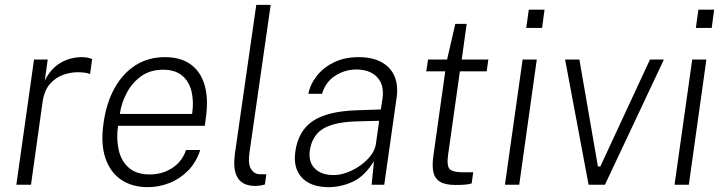

<svg xmlns="http://www.w3.org/2000/svg" viewBox="-20 -763 2988 793"><path d="M47.5 0 120.5 -517H177L165 -430Q182.5 -466 207.5 -487.2Q232.5 -508.5 261 -517.8Q289.5 -527 316.5 -527Q329.5 -527 341.5 -525Q353.5 -523 360.5 -518.5L352 -457Q344 -461 330.2 -462.8Q316.5 -464.5 307.5 -464.5Q278 -466 245.2 -455.5Q212.5 -445 187.8 -418Q163 -391 156 -343L108 0Z M591 10Q525.5 10 480 -21Q434.5 -52 415 -111Q395.5 -170 407.5 -253.5Q419 -337.5 453.2 -399Q487.5 -460.5 540.2 -493.8Q593 -527 661.5 -527Q726.5 -527 768 -496.8Q809.5 -466.5 825.5 -410Q841.5 -353.5 830 -274.5L826 -243.5H467.5Q460 -189.5 470.2 -143.8Q480.5 -98 512 -70.2Q543.5 -42.5 598 -42.5Q650.5 -42.5 691.5 -69.2Q732.5 -96 748.5 -143.5H807Q790.5 -92.5 756.8 -58.2Q723 -24 679.5 -7Q636 10 591 10ZM475 -292.5H773.5Q781 -344 771 -385.5Q761 -427 732 -451Q703 -475 653.5 -475Q600 -475 562.5 -447.8Q525 -420.5 503 -378.5Q481 -336.5 475 -292.5Z M1036.5 5Q1005.5 5 986.8 -5.2Q968 -15.5 958.8 -33.8Q949.5 -52 948 -75.8Q946.5 -99.5 950 -126.5L1038.5 -743H1098L1010 -130Q1004 -85 1017 -64.5Q1030 -44 1052 -43.5L1080 -43L1074 -1Q1063.5 2 1053.2 3.5Q1043 5 1036.5 5Z M1336 10Q1288.5 10 1255.8 -7.5Q1223 -25 1208.2 -57.5Q1193.5 -90 1199.5 -135.5Q1211.5 -222 1271.5 -262.8Q1331.5 -303.5 1453.5 -307.5L1553 -311L1560 -356.5Q1567.5 -413.5 1537.2 -444.8Q1507 -476 1451 -476Q1404 -475.5 1364.5 -450.2Q1325 -425 1310 -375.5H1253.5Q1261.5 -415.5 1289 -450.2Q1316.5 -485 1360.2 -506Q1404 -527 1461 -527Q1517.5 -527 1555.2 -506.5Q1593 -486 1609.2 -448.5Q1625.5 -411 1618 -359L1567 0H1515L1524.5 -97.5Q1485.5 -34.5 1436.8 -12.2Q1388 10 1336 10ZM1357.5 -40Q1385 -40 1414 -50.8Q1443 -61.5 1468.8 -80Q1494.5 -98.5 1511.8 -121.2Q1529 -144 1532.5 -168L1546 -264L1463.5 -262Q1396.5 -261 1353.8 -248.2Q1311 -235.5 1288.5 -209.2Q1266 -183 1259.5 -141Q1253.5 -93.5 1280.5 -66.8Q1307.5 -40 1357.5 -40Z M1862.5 1Q1820 1 1798 -12Q1776 -25 1770 -51.8Q1764 -78.5 1770 -120L1819 -468.5H1740.5L1748 -517H1826.5L1860.5 -664.5H1907.5L1887 -517H1997L1990 -468.5H1879.5L1831 -125.5Q1824 -77 1837.8 -64.2Q1851.5 -51.5 1888.5 -51.5H1934.5L1928 -5.5Q1919 -2 1901.8 -0.5Q1884.5 1 1862.5 1Z M2065.5 0 2138.5 -517H2197L2124.5 0ZM2153.5 -647.5 2164 -723H2229L2219 -647.5Z M2411 0 2314 -517H2373L2449.5 -75.5H2459.5L2664.5 -517H2722L2478.5 0Z M2766 0 2839 -517H2897.5L2825 0ZM2854 -647.5 2864.5 -723H2929.5L2919.5 -647.5Z"/></svg>

Font: Public Sans Thin ExtraLight
Style: Italic
Weight: 250
Italic angle: -8°
Version: Version 2.001